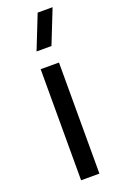

<svg xmlns="http://www.w3.org/2000/svg" viewBox="-153 -832 555 877"><g transform="rotate(-20 124.5 -394.0)"><path d="M162.5 -622.5H90L155.5 -787.5H228ZM80 0V-540H169V0Z"/></g></svg>

Font: Vela Sans Med
Style: Regular
Weight: 500
Designer: Principal design: Mikhail Sharanda - project Manrope.
Design modification: Ravid Balaliev
Foundry: Mikhail Sharanda
Version: Version 1.001